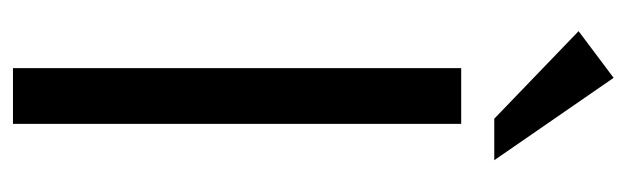

<svg xmlns="http://www.w3.org/2000/svg" viewBox="-355 -611 966 296"><g transform="rotate(90 128.0 -463.0)"><path d="M85 0V-691H171V0ZM227 -742H163L28 -872L100 -926Z"/></g></svg>

Font: Average Sans
Style: Regular
Weight: 400
Designer: Eduardo Rodriguez Tunni
Foundry: Eduardo Rodriguez Tunni
Version: Version 1.001